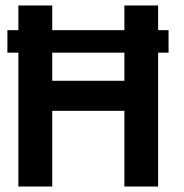

<svg xmlns="http://www.w3.org/2000/svg" viewBox="-20 -680 672 700"><path d="M433.5 -276H170.5V0H47V-488H7V-570H47V-660H170.5V-570H433.5V-660H556.5V-570H594.5V-488H556.5V0H433.5ZM170.5 -385.5H433.5V-488H170.5Z"/></svg>

Font: League Spartan SemiBold
Style: Regular
Weight: 600
Foundry: The League of Moveable Type
Version: Version 2.002